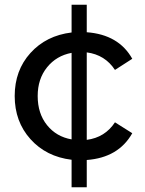

<svg xmlns="http://www.w3.org/2000/svg" viewBox="-20 -670 611 810"><path d="M346 -80Q423 -90 465 -154L538 -108Q480 -5 346 5V120H282V4Q175 -9 108.5 -83Q42 -157 42 -265Q42 -373 108.5 -446.5Q175 -520 282 -533V-650H346V-534Q481 -524 538 -422L465 -375Q423 -439 346 -449ZM139 -265Q139 -191 178.5 -142Q218 -93 282 -82V-447Q218 -435 178.5 -386Q139 -337 139 -265Z"/></svg>

Font: Montserrat
Style: Regular
Weight: 500
Designer: Julieta Ulanovsky
Foundry: Julieta Ulanovsky
Version: Version 7.200;PS 007.200;hotconv 1.0.88;makeotf.lib2.5.64775